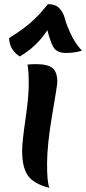

<svg xmlns="http://www.w3.org/2000/svg" viewBox="-20 -893 416 928"><path d="M219 15Q141 -5 114 -45.5Q87 -86 87 -164Q87 -206 103 -316Q119 -426 119 -487Q119 -548 113 -581Q135 -583 154 -583Q212 -583 234.5 -563.5Q257 -544 257 -497Q257 -482 232.5 -339.5Q208 -197 207.5 -104.5Q207 -12 219 15ZM376 -648Q339 -637 299.5 -637Q260 -637 243 -658.5Q226 -680 209 -747Q157 -667 75 -620Q25 -654 24 -709Q106 -760 147 -801Q147 -801 170 -824Q176 -830 192 -849.5Q208 -869 212 -873Q248 -873 267 -853Q286 -833 293 -805Q300 -777 321 -731Q342 -685 376 -648Z"/></svg>

Font: Merienda One
Style: Regular
Weight: 400
Designer: Eduardo Rodriguez Tunni
Foundry: Eduardo Rodriguez Tunni
Version: Version 1.001